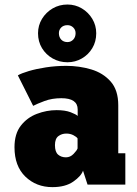

<svg xmlns="http://www.w3.org/2000/svg" viewBox="-20 -796 590 828"><path d="M206 11Q136.5 11 89.5 -34.2Q42.5 -79.5 42.5 -161Q42.5 -219 69.8 -254Q97 -289 139 -305Q181 -321 224 -321Q261 -321 284.5 -312Q308 -303 315 -296V-324Q315 -372.5 244.5 -372.5Q204 -372.5 171.5 -360.2Q139 -348 123 -339.5L57 -471Q72 -480 104 -489.5Q136 -499 178.2 -505.5Q220.5 -512 265.5 -512Q321.5 -512 373 -496.8Q424.5 -481.5 457.2 -444.5Q490 -407.5 490 -342V-135H520.5V0H357.5L338 -60Q330 -36.5 296 -12.8Q262 11 206 11ZM264.5 -117.5Q283 -117.5 297.2 -132.2Q311.5 -147 314.5 -156V-199Q310.5 -205.5 296.8 -212.8Q283 -220 266 -220Q246.5 -220 231.8 -209Q217 -198 217 -170Q217 -141 230.5 -129.2Q244 -117.5 264.5 -117.5ZM271 -527.5Q236 -527.5 207.2 -543.8Q178.5 -560 161.2 -588.2Q144 -616.5 144 -652.5Q144 -686.5 161.2 -714.8Q178.5 -743 207.2 -759.8Q236 -776.5 271 -776.5Q304.5 -776.5 332.8 -759.8Q361 -743 378 -714.8Q395 -686.5 395 -652.5Q395 -616.5 378 -588.2Q361 -560 332.8 -543.8Q304.5 -527.5 271 -527.5ZM271 -614.5Q285.5 -614.5 295.8 -625.2Q306 -636 306 -653Q306 -667.5 295.8 -677.5Q285.5 -687.5 271 -687.5Q254 -687.5 244 -677.5Q234 -667.5 234 -653Q234 -636 244 -625.2Q254 -614.5 271 -614.5Z"/></svg>

Font: Trispace SemiCondensed ExtraBold
Style: Regular
Weight: 800
Width: 4
Designer: Tyler Finck
Foundry: Etcetera Type Company
Version: Version 1.210; ttfautohint (v1.8.3)